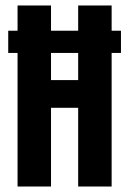

<svg xmlns="http://www.w3.org/2000/svg" viewBox="-20 -680 471 700"><path d="M44 0V-487H10V-568H44V-660H166V-568H265V-660H387V-568H421V-487H387V0H265V-287H166V0ZM166 -388H265V-487H166Z"/></svg>

Font: Bricolage Grotesque 48pt Condensed SemiBold
Style: Regular
Weight: 600
Width: 3
Designer: Mathieu Triay
Foundry: Atelier Triay
Version: Version 1.000; ttfautohint (v1.8.4.7-5d5b);gftools[0.9.32]